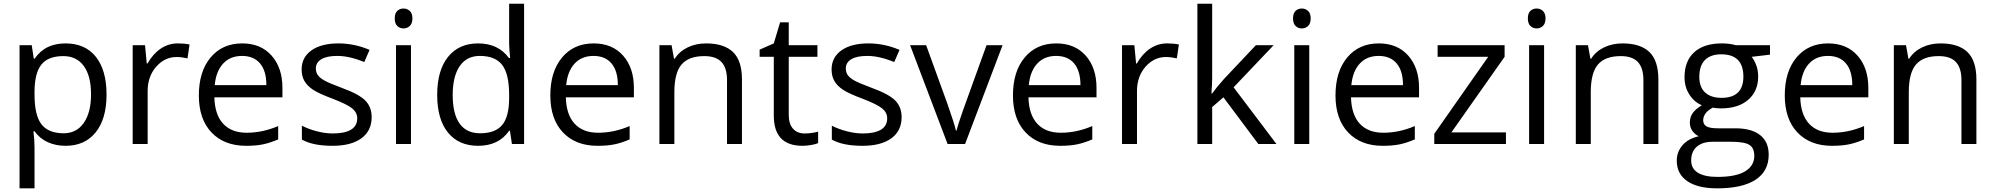

<svg xmlns="http://www.w3.org/2000/svg" viewBox="-20 -780 10806 1040"><path d="M335 9.8Q282.7 9.8 239.5 -9.5Q196.3 -28.8 167 -68.8H161.1Q167 -22 167 20V240.2H85.9V-535.2H151.9L163.1 -461.9H167Q198.2 -505.9 239.7 -525.4Q281.2 -544.9 335 -544.9Q441.4 -544.9 499.3 -472.2Q557.1 -399.4 557.1 -268.1Q557.1 -136.2 498.3 -63.2Q439.5 9.8 335 9.8ZM323.2 -476.1Q241.2 -476.1 204.6 -430.7Q168 -385.3 167 -286.1V-268.1Q167 -155.3 204.6 -106.7Q242.2 -58.1 325.2 -58.1Q394.5 -58.1 433.8 -114.3Q473.1 -170.4 473.1 -269Q473.1 -369.1 433.8 -422.6Q394.5 -476.1 323.2 -476.1Z M942.9 -544.9Q978.5 -544.9 1006.8 -539.1L995.6 -463.9Q962.4 -471.2 937 -471.2Q872.1 -471.2 825.9 -418.5Q779.8 -365.7 779.8 -287.1V0H698.7V-535.2H765.6L774.9 -436H778.8Q808.6 -488.3 850.6 -516.6Q892.6 -544.9 942.9 -544.9Z M1313 9.8Q1194.3 9.8 1125.7 -62.5Q1057.1 -134.8 1057.1 -263.2Q1057.1 -392.6 1120.8 -468.8Q1184.6 -544.9 1292 -544.9Q1392.6 -544.9 1451.2 -478.8Q1509.8 -412.6 1509.8 -304.2V-252.9H1141.1Q1143.6 -158.7 1188.7 -109.9Q1233.9 -61 1315.9 -61Q1402.3 -61 1486.8 -97.2V-24.9Q1443.8 -6.3 1405.5 1.7Q1367.2 9.8 1313 9.8ZM1291 -477.1Q1226.6 -477.1 1188.2 -435.1Q1149.9 -393.1 1143.1 -318.8H1422.9Q1422.9 -395.5 1388.7 -436.3Q1354.5 -477.1 1291 -477.1Z M1993.2 -146Q1993.2 -71.3 1937.5 -30.8Q1881.8 9.8 1781.2 9.8Q1674.8 9.8 1615.2 -23.9V-99.1Q1653.8 -79.6 1698 -68.4Q1742.2 -57.1 1783.2 -57.1Q1846.7 -57.1 1880.9 -77.4Q1915 -97.7 1915 -139.2Q1915 -170.4 1887.9 -192.6Q1860.8 -214.8 1782.2 -245.1Q1707.5 -272.9 1676 -293.7Q1644.5 -314.5 1629.2 -340.8Q1613.8 -367.2 1613.8 -403.8Q1613.8 -469.2 1667 -507.1Q1720.2 -544.9 1813 -544.9Q1899.4 -544.9 1981.9 -509.8L1953.1 -443.8Q1872.6 -477.1 1807.1 -477.1Q1749.5 -477.1 1720.2 -459Q1690.9 -440.9 1690.9 -409.2Q1690.9 -387.7 1701.9 -372.6Q1712.9 -357.4 1737.3 -343.8Q1761.7 -330.1 1831.1 -304.2Q1926.3 -269.5 1959.7 -234.4Q1993.2 -199.2 1993.2 -146Z M2206.1 0H2125V-535.2H2206.1ZM2118.2 -680.2Q2118.2 -708 2131.8 -720.9Q2145.5 -733.9 2166 -733.9Q2185.5 -733.9 2199.7 -720.7Q2213.9 -707.5 2213.9 -680.2Q2213.9 -652.8 2199.7 -639.4Q2185.5 -626 2166 -626Q2145.5 -626 2131.8 -639.4Q2118.2 -652.8 2118.2 -680.2Z M2742.2 -71.8H2737.8Q2681.6 9.8 2569.8 9.8Q2464.8 9.8 2406.5 -62Q2348.1 -133.8 2348.1 -266.1Q2348.1 -398.4 2406.7 -471.7Q2465.3 -544.9 2569.8 -544.9Q2678.7 -544.9 2736.8 -465.8H2743.2L2739.7 -504.4L2737.8 -542V-759.8H2818.8V0H2752.9ZM2580.1 -58.1Q2663.1 -58.1 2700.4 -103.3Q2737.8 -148.4 2737.8 -249V-266.1Q2737.8 -379.9 2700 -428.5Q2662.1 -477.1 2579.1 -477.1Q2507.8 -477.1 2470 -421.6Q2432.1 -366.2 2432.1 -265.1Q2432.1 -162.6 2469.7 -110.4Q2507.3 -58.1 2580.1 -58.1Z M3216.8 9.8Q3098.1 9.8 3029.5 -62.5Q2960.9 -134.8 2960.9 -263.2Q2960.9 -392.6 3024.7 -468.8Q3088.4 -544.9 3195.8 -544.9Q3296.4 -544.9 3355 -478.8Q3413.6 -412.6 3413.6 -304.2V-252.9H3044.9Q3047.4 -158.7 3092.5 -109.9Q3137.7 -61 3219.7 -61Q3306.2 -61 3390.6 -97.2V-24.9Q3347.7 -6.3 3309.3 1.7Q3271 9.8 3216.8 9.8ZM3194.8 -477.1Q3130.4 -477.1 3092 -435.1Q3053.7 -393.1 3046.9 -318.8H3326.7Q3326.7 -395.5 3292.5 -436.3Q3258.3 -477.1 3194.8 -477.1Z M3918 0V-346.2Q3918 -411.6 3888.2 -443.8Q3858.4 -476.1 3794.9 -476.1Q3710.9 -476.1 3671.9 -430.7Q3632.8 -385.3 3632.8 -280.8V0H3551.8V-535.2H3617.7L3630.9 -461.9H3634.8Q3659.7 -501.5 3704.6 -523.2Q3749.5 -544.9 3804.7 -544.9Q3901.4 -544.9 3950.2 -498.3Q3999 -451.7 3999 -349.1V0Z M4338.4 -57.1Q4359.9 -57.1 4379.9 -60.3Q4399.9 -63.5 4411.6 -66.9V-4.9Q4398.4 1.5 4372.8 5.6Q4347.2 9.8 4326.7 9.8Q4171.4 9.8 4171.4 -153.8V-472.2H4094.7V-511.2L4171.4 -544.9L4205.6 -659.2H4252.4V-535.2H4407.7V-472.2H4252.4V-157.2Q4252.4 -108.9 4275.4 -83Q4298.3 -57.1 4338.4 -57.1Z M4863.8 -146Q4863.8 -71.3 4808.1 -30.8Q4752.4 9.8 4651.9 9.8Q4545.4 9.8 4485.8 -23.9V-99.1Q4524.4 -79.6 4568.6 -68.4Q4612.8 -57.1 4653.8 -57.1Q4717.3 -57.1 4751.5 -77.4Q4785.6 -97.7 4785.6 -139.2Q4785.6 -170.4 4758.5 -192.6Q4731.4 -214.8 4652.8 -245.1Q4578.1 -272.9 4546.6 -293.7Q4515.1 -314.5 4499.8 -340.8Q4484.4 -367.2 4484.4 -403.8Q4484.4 -469.2 4537.6 -507.1Q4590.8 -544.9 4683.6 -544.9Q4770 -544.9 4852.5 -509.8L4823.7 -443.8Q4743.2 -477.1 4677.7 -477.1Q4620.1 -477.1 4590.8 -459Q4561.5 -440.9 4561.5 -409.2Q4561.5 -387.7 4572.5 -372.6Q4583.5 -357.4 4607.9 -343.8Q4632.3 -330.1 4701.7 -304.2Q4796.9 -269.5 4830.3 -234.4Q4863.8 -199.2 4863.8 -146Z M5112.8 0 4909.7 -535.2H4996.6L5111.8 -217.8Q5150.9 -106.4 5157.7 -73.2H5161.6Q5167 -99.1 5195.6 -180.4Q5224.1 -261.7 5323.7 -535.2H5410.6L5207.5 0Z M5722.7 9.8Q5604 9.8 5535.4 -62.5Q5466.8 -134.8 5466.8 -263.2Q5466.8 -392.6 5530.5 -468.8Q5594.2 -544.9 5701.7 -544.9Q5802.2 -544.9 5860.8 -478.8Q5919.4 -412.6 5919.4 -304.2V-252.9H5550.8Q5553.2 -158.7 5598.4 -109.9Q5643.6 -61 5725.6 -61Q5812 -61 5896.5 -97.2V-24.9Q5853.5 -6.3 5815.2 1.7Q5776.9 9.8 5722.7 9.8ZM5700.7 -477.1Q5636.2 -477.1 5597.9 -435.1Q5559.6 -393.1 5552.7 -318.8H5832.5Q5832.5 -395.5 5798.3 -436.3Q5764.2 -477.1 5700.7 -477.1Z M6301.8 -544.9Q6337.4 -544.9 6365.7 -539.1L6354.5 -463.9Q6321.3 -471.2 6295.9 -471.2Q6231 -471.2 6184.8 -418.5Q6138.7 -365.7 6138.7 -287.1V0H6057.6V-535.2H6124.5L6133.8 -436H6137.7Q6167.5 -488.3 6209.5 -516.6Q6251.5 -544.9 6301.8 -544.9Z M6545.9 -273.9Q6566.9 -303.7 6609.9 -352.1L6782.7 -535.2H6878.9L6662.1 -307.1L6894 0H6795.9L6606.9 -252.9L6545.9 -200.2V0H6465.8V-759.8H6545.9V-356.9Q6545.9 -330.1 6542 -273.9Z M7071.8 0H6990.7V-535.2H7071.8ZM6983.9 -680.2Q6983.9 -708 6997.6 -720.9Q7011.2 -733.9 7031.7 -733.9Q7051.3 -733.9 7065.4 -720.7Q7079.6 -707.5 7079.6 -680.2Q7079.6 -652.8 7065.4 -639.4Q7051.3 -626 7031.7 -626Q7011.2 -626 6997.6 -639.4Q6983.9 -652.8 6983.9 -680.2Z M7469.7 9.8Q7351.1 9.8 7282.5 -62.5Q7213.9 -134.8 7213.9 -263.2Q7213.9 -392.6 7277.6 -468.8Q7341.3 -544.9 7448.7 -544.9Q7549.3 -544.9 7607.9 -478.8Q7666.5 -412.6 7666.5 -304.2V-252.9H7297.9Q7300.3 -158.7 7345.5 -109.9Q7390.6 -61 7472.7 -61Q7559.1 -61 7643.6 -97.2V-24.9Q7600.6 -6.3 7562.3 1.7Q7523.9 9.8 7469.7 9.8ZM7447.8 -477.1Q7383.3 -477.1 7345 -435.1Q7306.6 -393.1 7299.8 -318.8H7579.6Q7579.6 -395.5 7545.4 -436.3Q7511.2 -477.1 7447.8 -477.1Z M8137.2 0H7749V-55.2L8041 -472.2H7767.1V-535.2H8129.9V-472.2L7841.8 -63H8137.2Z M8343.8 0H8262.7V-535.2H8343.8ZM8255.9 -680.2Q8255.9 -708 8269.5 -720.9Q8283.2 -733.9 8303.7 -733.9Q8323.2 -733.9 8337.4 -720.7Q8351.6 -707.5 8351.6 -680.2Q8351.6 -652.8 8337.4 -639.4Q8323.2 -626 8303.7 -626Q8283.2 -626 8269.5 -639.4Q8255.9 -652.8 8255.9 -680.2Z M8881.8 0V-346.2Q8881.8 -411.6 8852.1 -443.8Q8822.3 -476.1 8758.8 -476.1Q8674.8 -476.1 8635.7 -430.7Q8596.7 -385.3 8596.7 -280.8V0H8515.6V-535.2H8581.5L8594.7 -461.9H8598.6Q8623.5 -501.5 8668.5 -523.2Q8713.4 -544.9 8768.6 -544.9Q8865.2 -544.9 8914.1 -498.3Q8962.9 -451.7 8962.9 -349.1V0Z M9567.4 -535.2V-483.9L9468.3 -472.2Q9481.9 -455.1 9492.7 -427.5Q9503.4 -399.9 9503.4 -365.2Q9503.4 -286.6 9449.7 -239.7Q9396 -192.9 9302.2 -192.9Q9278.3 -192.9 9257.3 -196.8Q9205.6 -169.4 9205.6 -127.9Q9205.6 -106 9223.6 -95.5Q9241.7 -85 9285.6 -85H9380.4Q9467.3 -85 9513.9 -48.3Q9560.5 -11.7 9560.5 58.1Q9560.5 147 9489.3 193.6Q9418 240.2 9281.2 240.2Q9176.3 240.2 9119.4 201.2Q9062.5 162.1 9062.5 90.8Q9062.5 42 9093.8 6.3Q9125 -29.3 9181.6 -42Q9161.1 -51.3 9147.2 -70.8Q9133.3 -90.3 9133.3 -116.2Q9133.3 -145.5 9148.9 -167.5Q9164.6 -189.5 9198.2 -210Q9156.7 -227.1 9130.6 -268.1Q9104.5 -309.1 9104.5 -361.8Q9104.5 -449.7 9157.2 -497.3Q9210 -544.9 9306.6 -544.9Q9348.6 -544.9 9382.3 -535.2ZM9140.6 89.8Q9140.6 133.3 9177.2 155.8Q9213.9 178.2 9282.2 178.2Q9384.3 178.2 9433.3 147.7Q9482.4 117.2 9482.4 64.9Q9482.4 21.5 9455.6 4.6Q9428.7 -12.2 9354.5 -12.2H9257.3Q9202.1 -12.2 9171.4 14.2Q9140.6 40.5 9140.6 89.8ZM9184.6 -363.8Q9184.6 -307.6 9216.3 -278.8Q9248 -250 9304.7 -250Q9423.3 -250 9423.3 -365.2Q9423.3 -485.8 9303.2 -485.8Q9246.1 -485.8 9215.3 -455.1Q9184.6 -424.3 9184.6 -363.8Z M9903.3 9.8Q9784.7 9.8 9716.1 -62.5Q9647.5 -134.8 9647.5 -263.2Q9647.5 -392.6 9711.2 -468.8Q9774.9 -544.9 9882.3 -544.9Q9982.9 -544.9 10041.5 -478.8Q10100.1 -412.6 10100.1 -304.2V-252.9H9731.4Q9733.9 -158.7 9779.1 -109.9Q9824.2 -61 9906.2 -61Q9992.7 -61 10077.1 -97.2V-24.9Q10034.2 -6.3 9995.8 1.7Q9957.5 9.8 9903.3 9.8ZM9881.3 -477.1Q9816.9 -477.1 9778.6 -435.1Q9740.2 -393.1 9733.4 -318.8H10013.2Q10013.2 -395.5 9979 -436.3Q9944.8 -477.1 9881.3 -477.1Z M10604.5 0V-346.2Q10604.5 -411.6 10574.7 -443.8Q10544.9 -476.1 10481.4 -476.1Q10397.5 -476.1 10358.4 -430.7Q10319.3 -385.3 10319.3 -280.8V0H10238.3V-535.2H10304.2L10317.4 -461.9H10321.3Q10346.2 -501.5 10391.1 -523.2Q10436 -544.9 10491.2 -544.9Q10587.9 -544.9 10636.7 -498.3Q10685.5 -451.7 10685.5 -349.1V0Z"/></svg>

Font: f01899195
Style: Regular
Weight: 400
Foundry: Ascender Corporation
Version: Version 1.10